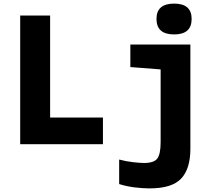

<svg xmlns="http://www.w3.org/2000/svg" viewBox="-20 -800 1240 1065"><path d="M1043 -695Q1043 -780 946 -780Q848 -780 848 -695Q848 -609 946 -609Q1043 -609 1043 -695ZM551 0V-148H258V-714H92V0ZM1036 26V-553H703V-428L871 -415V-12Q871 55 852.5 79.5Q834 104 779 104Q757 104 717.5 99.5Q678 95 641 85V221Q682 234 727.5 239.5Q773 245 809 245Q934 245 985 190.5Q1036 136 1036 26Z"/></svg>

Font: Noto Sans Mono UI ExtraBold
Style: Regular
Weight: 800
Designer: Monotype Design team
Foundry: Monotype Imaging Inc.
Version: 1.000